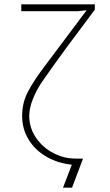

<svg xmlns="http://www.w3.org/2000/svg" viewBox="-20 -753 510 893"><path d="M178 -376Q152 -339 134 -295Q116 -251 116 -214Q116 -162 143.5 -118.5Q171 -75 215 -48.5Q259 -22 304 -17Q320 -15 366 -15L315 120H273L314 13Q248 6 195.5 -24.5Q143 -55 113 -104Q83 -153 83 -214Q83 -274 109 -324.5Q135 -375 184 -440Q286 -576 388 -712L407 -708L343 -701H79V-733H421V-708Q353 -618 291.5 -534.5Q230 -451 178 -376Z"/></svg>

Font: Kreadon
Style: Regular
Weight: 400
Designer: kohakuno
Foundry: StudioGnu
Version: Version 1.000;Glyphs 3.1.2 (3151)